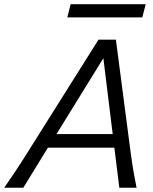

<svg xmlns="http://www.w3.org/2000/svg" viewBox="-30 -883 720 903"><path d="M507.8 -188.5H195.3L79.6 0H-10.3Q17.6 -40 41 -75.2Q64.5 -110.4 101.6 -169.4L433.1 -696.3H515.1L584 -169.4Q591.8 -110.8 598.1 -75Q604.5 -39.1 612.3 0H531.2ZM235.8 -252.4H500L456.1 -609.4ZM302.2 -863.3H655.3L639.2 -801.3H286.6Z"/></svg>

Font: Lesson One Light
Style: Italic
Weight: 300
Italic angle: -14°
Designer: But Ko, Victor Gaultney, Annie Olsen, Julie Remington, Don Collingsworth, Eric Hays, Becca Hirsbrunner
Version: Version 1.100